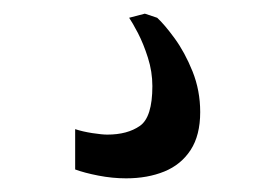

<svg xmlns="http://www.w3.org/2000/svg" viewBox="-20 -26 403 281"><path d="M164.5 235Q144.5 235 124 231Q103.5 227 90 222V163Q100.5 166.5 115 168.8Q129.5 171 137 171Q166.5 171 184.8 158.2Q203 145.5 203 100Q203 79 196.5 58.5Q190 38 181.8 22.2Q173.5 6.5 169 0L192 -6L210 0Q220.5 9.5 235.5 30Q250.5 50.5 261.8 78.5Q273 106.5 273 138Q273 172 259 193.5Q245 215 220.5 225Q196 235 164.5 235Z"/></svg>

Font: Merriweather Light
Style: Regular
Weight: 300
Designer: Eben Sorkin
Foundry: Eben Sorkin
Version: Version 2.100